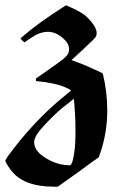

<svg xmlns="http://www.w3.org/2000/svg" viewBox="-27 -491 508 725"><path d="M153 -371Q140 -371 126.5 -366.5Q113 -362 107 -358.5Q101 -355 84.5 -344Q68 -333 65 -331L57 -338L50 -346L62 -356Q118 -405 222 -471Q268 -452 292 -435Q338 -394 338 -366Q338 -356 332.5 -349Q327 -342 301 -318Q290 -307 283 -301L243 -264L262 -257Q292 -247 361 -214Q378 -146 378 -73Q378 -2 358 67Q348 99 345 104Q340 106 267 160L191 214H177Q60 214 13 150Q-7 122 -7 115Q-7 114 2 100Q101 -36 223 -134L241 -149Q241 -152 218 -162Q181 -178 109 -185V-190L108 -194L158 -229Q201 -259 213.5 -269.5Q226 -280 231 -290Q234 -297 234 -306Q234 -324 217 -341Q187 -371 153 -371ZM258 -1Q258 -52 252 -118Q235 -105 210 -85Q185 -65 143.5 -21.5Q102 22 102 45Q102 75 134 98Q166 121 200 129Q220 133 234 133H238Q248 128 254 80Q258 58 258 -1Z"/></svg>

Font: MathJax_Fraktur
Style: Bold
Weight: 700
Version: Version 1.1